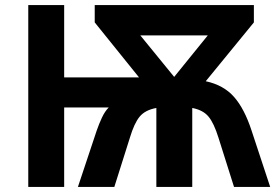

<svg xmlns="http://www.w3.org/2000/svg" viewBox="-20 -734 1098 754"><path d="M796 -595 664 -432 531 -595ZM977 -714H352V-646L526 -430H232V-714H91V0H232V-312H407Q392 -297 380.5 -272.5Q369 -248 360 -222L286 0H429L490 -193Q507 -250 528.5 -276Q550 -302 594 -310V0H735V-310Q777 -302 798.5 -276.5Q820 -251 838 -193L899 0H1041L968 -221Q940 -307 899 -353.5Q858 -400 788 -415L977 -646Z"/></svg>

Font: Noto Sans UI
Style: Bold
Weight: 700
Designer: Monotype Design Team
Foundry: Monotype Imaging Inc.
Version: Version 1.901